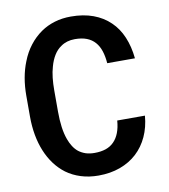

<svg xmlns="http://www.w3.org/2000/svg" viewBox="-82 -791 764 870"><g transform="rotate(-10 300.0 -355.5)"><path d="M555.2 -220.7H427.7Q425.3 -188.5 416 -164.6Q406.7 -140.6 391.1 -125Q375.5 -108.9 353 -101.3Q330.6 -93.8 301.8 -93.8Q278.8 -93.8 261 -99.6Q243.2 -105.5 228.5 -116.7Q215.3 -127.4 205.3 -143.1Q195.3 -158.7 188.5 -177.7Q179.2 -203.1 174.8 -235.4Q170.4 -267.6 170.4 -306.6V-404.3Q170.4 -434.6 173.3 -461.9Q176.3 -489.3 183.1 -512.2Q190.9 -541 204.6 -563.2Q218.3 -585.4 237.8 -598.1Q250.5 -607.4 266.8 -612.3Q283.2 -617.2 302.2 -617.2Q334 -617.2 356.7 -608.4Q379.4 -599.6 394.5 -582.5Q409.7 -565.4 417.7 -540.8Q425.8 -516.1 428.2 -484.4H555.7Q550.3 -539.1 531.7 -583Q513.2 -627 481.4 -657.2Q449.7 -688 404.8 -704.6Q359.9 -721.2 302.2 -721.2Q261.7 -721.2 227.1 -710.7Q192.4 -700.2 164.1 -680.7Q132.3 -658.7 108.2 -627.4Q84 -596.2 68.8 -556.6Q55.2 -522.9 48.3 -484.1Q41.5 -445.3 41.5 -403.3V-306.6Q41.5 -262.2 48.8 -221.7Q56.2 -181.2 70.3 -147Q84.5 -112.3 105.7 -83.7Q127 -55.2 154.3 -34.7Q183.6 -13.2 220.7 -1.5Q257.8 10.3 301.8 10.3Q356.4 10.3 401.4 -6.1Q446.3 -22.5 479 -52.7Q511.7 -83 531.2 -125.5Q550.8 -168 555.2 -220.7Z"/></g></svg>

Font: Roboto Mono SemiBold
Style: Regular
Weight: 600
Monospace: yes
Designer: Google
Version: Version 3.000